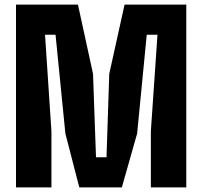

<svg xmlns="http://www.w3.org/2000/svg" viewBox="-20 -820 885 840"><path d="M50 0V-800H321L387 -497L400 -132H446L458 -497L525 -800H795V0H640V-246L669 -668H622L580 -236L513 0H327L266 -236L223 -668H177L205 -246V0Z"/></svg>

Font: Big Shoulders Text Thin Black
Style: Regular
Weight: 900
Version: Version 2.002